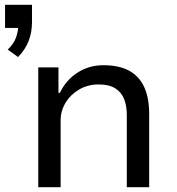

<svg xmlns="http://www.w3.org/2000/svg" viewBox="-20 -778 734 798"><path d="M55 -541 12 -572Q37 -595 46.5 -622Q56 -649 56 -674L72 -662H1V-758H113V-686Q113 -643 98.5 -606.5Q84 -570 55 -541ZM139 0V-498H223V-392H229Q254 -445 302 -476Q350 -507 410 -507Q473 -507 515 -485Q557 -463 578.5 -418Q600 -373 600 -305V0H507V-301Q507 -338 496 -366Q485 -394 459.5 -410.5Q434 -427 390 -427Q345 -427 309 -406Q273 -385 252.5 -351Q232 -317 232 -278V0Z"/></svg>

Font: Nunito Sans 6pt
Style: Regular
Weight: 400
Version: Version 3.101;gftools[0.9.27]